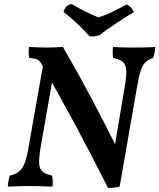

<svg xmlns="http://www.w3.org/2000/svg" viewBox="-20 -908 778 937"><path d="M28 -51Q54 -57 71 -69.5Q88 -82 99.5 -110Q111 -138 119 -187L194 -612L252 -609L179 -194Q170 -141 171 -112.5Q172 -84 187 -71Q202 -58 234 -51Q237 -39 237.5 -25.5Q238 -12 236 3Q204 1 174 0.5Q144 0 124 0Q99 0 75 0.5Q51 1 18 3Q20 -28 28 -51ZM122 -679Q142 -678 162 -677Q182 -676 203 -676Q226 -676 248 -677Q270 -678 287 -679Q358 -557 427 -427Q496 -297 558 -171L507 9Q429 -146 349.5 -294.5Q270 -443 184 -593Q174 -612 162 -617.5Q150 -623 123 -625Q120 -637 120 -650.5Q120 -664 122 -679ZM531 -679Q557 -677 584 -676.5Q611 -676 631 -676Q656 -676 685 -676.5Q714 -677 738 -679Q737 -666 734.5 -651Q732 -636 727 -625Q704 -618 689.5 -604Q675 -590 666 -561Q657 -532 648 -479L564 2Q552 6 537.5 7.5Q523 9 507 9L530 -136L589 -486Q598 -538 596 -566Q594 -594 579 -606.5Q564 -619 532 -625Q530 -637 530 -651Q530 -665 531 -679ZM417 -731Q391 -761 358 -792Q325 -823 290 -850Q295 -866 304 -876Q313 -886 330 -888Q360 -870 394.5 -853Q429 -836 460 -823Q500 -836 534.5 -853Q569 -870 597 -886Q609 -882 619 -871.5Q629 -861 634 -849Q593 -825 549 -796Q505 -767 468 -738Q443 -727 417 -731Z"/></svg>

Font: Vollkorn SemiBold
Style: Italic
Weight: 600
Italic angle: -11°
Designer: Friedrich Althausen
Foundry: Friedrich Althausen
Version: Version 5.000